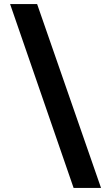

<svg xmlns="http://www.w3.org/2000/svg" viewBox="-20 -822 543 952"><path d="M345 110 30 -802H164L481 110Z"/></svg>

Font: Literata ExtraBold
Style: Italic
Weight: 800
Italic angle: -2°
Designer: Latin by Veronika Burian and Jose Scaglione. Greek by Irene Vlachou. Cyrillic by Vera Evstafieva
Foundry: TypeTogether
Version: Version 3.002